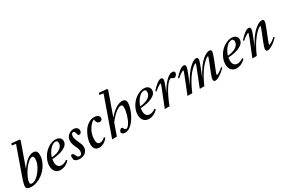

<svg xmlns="http://www.w3.org/2000/svg" viewBox="93 -1838 4354 2962"><g transform="rotate(-30 2270.0 -357.0)"><path d="M109.9 11.2Q18.6 11.2 18.6 -42.5Q18.6 -87.9 62 -208L229.5 -682.1L160.2 -693.8L170.9 -725.1L310.1 -712.9L320.3 -697.3L168.5 -270.5Q286.1 -438 390.1 -438Q428.2 -438 446 -416.5Q463.9 -395 463.9 -348.6Q463.9 -284.2 432.9 -218.3Q401.9 -152.3 352.5 -102.3Q303.2 -52.2 238.5 -20.5Q173.8 11.2 109.9 11.2ZM142.1 -30.3Q169.4 -30.3 201.7 -49.8Q233.9 -69.3 263.4 -102.1Q293 -134.8 317.9 -173.6Q342.8 -212.4 357.4 -255.1Q372.1 -297.9 372.1 -333Q372.1 -384.8 340.3 -384.8Q310.5 -384.8 269 -347.9Q227.5 -311 192.1 -260Q156.7 -209 131.6 -152.8Q106.4 -96.7 106.4 -60.5Q106.4 -30.3 142.1 -30.3Z M627.9 11.2Q570.8 11.2 537.1 -26.1Q503.4 -63.5 503.4 -129.4Q503.4 -185.1 528.3 -241.7Q553.2 -298.3 593 -341.3Q632.8 -384.3 684.8 -411.1Q736.8 -438 788.1 -438Q836.4 -438 862.8 -413.3Q889.2 -388.7 889.2 -352.1Q889.2 -286.6 808.3 -245.4Q727.5 -204.1 597.2 -197.8Q592.3 -169.9 592.3 -147.9Q592.3 -96.2 614.5 -70.6Q636.7 -44.9 674.3 -44.9Q697.8 -44.9 724.9 -54.4Q752 -64 774.9 -84L789.1 -66.9Q757.8 -30.8 714.4 -9.8Q670.9 11.2 627.9 11.2ZM771 -407.7Q722.2 -407.7 673.8 -353.3Q625.5 -298.8 604 -225.6Q698.7 -233.4 753.9 -270.5Q809.1 -307.6 809.1 -364.3Q809.1 -407.7 771 -407.7Z M966.8 11.2Q905.3 11.2 877 -23.9Q871.1 -43.9 871.1 -84.5Q871.1 -111.3 893.1 -111.3Q920.4 -111.3 934.6 -73.2Q951.7 -27.3 982.4 -27.3Q1008.3 -27.3 1020.3 -46.1Q1032.2 -64.9 1032.2 -92.3Q1032.2 -129.9 1002 -189Q972.2 -247.1 972.2 -302.2Q972.2 -360.8 1012.9 -399.4Q1053.7 -438 1108.9 -438Q1145 -438 1167.7 -419.2Q1190.4 -400.4 1190.4 -369.6Q1190.4 -349.6 1179.4 -332.8Q1168.5 -315.9 1150.4 -315.9Q1122.1 -315.9 1116.7 -354Q1114.3 -373.5 1104.7 -386.5Q1095.2 -399.4 1082.5 -399.4Q1064 -399.4 1054.4 -382.8Q1044.9 -366.2 1044.9 -340.8Q1044.9 -299.8 1076.2 -234.4Q1095.2 -195.8 1104 -169.9Q1112.8 -144 1112.8 -115.2Q1112.8 -60.5 1072.5 -24.7Q1032.2 11.2 966.8 11.2Z M1314.9 11.2Q1268.1 11.2 1243.2 -19.5Q1218.3 -50.3 1218.3 -104.5Q1218.3 -152.3 1236.6 -209.2Q1254.9 -266.1 1286.6 -317.6Q1318.4 -369.1 1368.4 -403.6Q1418.5 -438 1475.1 -438Q1516.1 -438 1541.5 -420.4Q1566.9 -402.8 1566.9 -375Q1566.9 -354.5 1554.4 -341.6Q1542 -328.6 1519 -328.6Q1493.2 -328.6 1477.8 -347.7Q1462.4 -366.7 1455.6 -409.2Q1408.7 -383.8 1374 -336.2Q1339.4 -288.6 1323.2 -236.3Q1307.1 -184.1 1307.1 -133.3Q1307.1 -48.8 1364.7 -48.8Q1384.8 -48.8 1408.7 -60.1Q1432.6 -71.3 1453.6 -92.8L1471.2 -77.6Q1441.9 -36.6 1400.4 -12.7Q1358.9 11.2 1314.9 11.2Z M1547.9 0 1788.6 -682.1 1719.2 -693.8 1730 -725.1 1869.1 -712.9 1878.9 -697.3 1731 -279.3Q1797.4 -359.9 1860.1 -398.9Q1922.9 -438 1974.1 -438Q2009.8 -438 2026.4 -419.7Q2043 -401.4 2043 -364.3Q2043 -336.9 2033.4 -298.6Q2023.9 -260.3 2007.1 -218.3Q1990.2 -176.3 1965.3 -135.3Q1940.4 -94.2 1912.1 -61.8Q1883.8 -29.3 1848.6 -9Q1813.5 11.2 1778.3 11.2Q1748 11.2 1731.4 -1.5Q1714.8 -14.2 1714.8 -30.8Q1714.8 -47.9 1730.7 -64.9Q1746.6 -82 1761.2 -82Q1776.9 -82 1784.2 -63Q1795.9 -32.2 1817.9 -32.2Q1846.7 -32.2 1879.2 -84.2Q1911.6 -136.2 1932.9 -208.5Q1954.1 -280.8 1954.1 -337.9Q1954.1 -385.3 1922.4 -385.3Q1888.2 -385.3 1833.3 -344.7Q1778.3 -304.2 1707.5 -212.4L1632.8 -1.5Z M2202.6 11.2Q2145.5 11.2 2111.8 -26.1Q2078.1 -63.5 2078.1 -129.4Q2078.1 -185.1 2103 -241.7Q2127.9 -298.3 2167.7 -341.3Q2207.5 -384.3 2259.5 -411.1Q2311.5 -438 2362.8 -438Q2411.1 -438 2437.5 -413.3Q2463.9 -388.7 2463.9 -352.1Q2463.9 -286.6 2383.1 -245.4Q2302.2 -204.1 2171.9 -197.8Q2167 -169.9 2167 -147.9Q2167 -96.2 2189.2 -70.6Q2211.4 -44.9 2249 -44.9Q2272.5 -44.9 2299.6 -54.4Q2326.7 -64 2349.6 -84L2363.8 -66.9Q2332.5 -30.8 2289.1 -9.8Q2245.6 11.2 2202.6 11.2ZM2345.7 -407.7Q2296.9 -407.7 2248.5 -353.3Q2200.2 -298.8 2178.7 -225.6Q2273.4 -233.4 2328.6 -270.5Q2383.8 -307.6 2383.8 -364.3Q2383.8 -407.7 2345.7 -407.7Z M2485.4 0 2602.5 -293.5Q2628.9 -358.4 2628.9 -370.6Q2628.9 -374.5 2624.5 -374.5Q2618.7 -374.5 2605.5 -368.2Q2592.3 -361.8 2566.4 -343.8Q2540.5 -325.7 2511.2 -299.8L2496.6 -313Q2608.9 -438 2665 -438Q2681.6 -438 2690.4 -429.2Q2699.2 -420.4 2699.2 -404.3Q2699.2 -374 2667 -294.9L2628.4 -198.7Q2689.5 -310.1 2752.9 -374Q2816.4 -438 2868.2 -438Q2909.2 -438 2909.2 -400.9Q2909.2 -383.3 2891.1 -363Q2873 -342.8 2855.5 -342.8Q2840.3 -342.8 2822.3 -356.9Q2811.5 -365.2 2803.2 -365.2Q2785.6 -365.2 2760.7 -342.5Q2735.8 -319.8 2705.6 -276.4Q2675.3 -232.9 2639.6 -161.1Q2604 -89.4 2570.3 0Z M2889.6 0 3006.8 -293.5Q3033.2 -358.4 3033.2 -370.6Q3033.2 -374.5 3028.8 -374.5Q3022.9 -374.5 3009.8 -368.2Q2996.6 -361.8 2970.7 -343.8Q2944.8 -325.7 2915.5 -299.8L2900.9 -313Q3013.2 -438 3069.3 -438Q3085.9 -438 3094.7 -429.2Q3103.5 -420.4 3103.5 -404.3Q3103.5 -374 3071.3 -294.9L3000 -116.7Q3040.5 -198.7 3085 -263.2Q3129.4 -327.6 3167.5 -364.3Q3205.6 -400.9 3237.1 -419.4Q3268.6 -438 3290.5 -438Q3307.1 -438 3315.9 -429.2Q3324.7 -420.4 3324.7 -404.3Q3324.7 -374 3285.6 -277.3L3224.1 -122.1Q3259.3 -192.4 3296.6 -248.3Q3334 -304.2 3366.2 -338.9Q3398.4 -373.5 3429.9 -396.7Q3461.4 -419.9 3485.4 -429Q3509.3 -438 3529.8 -438Q3545.9 -438 3554.7 -429.2Q3563.5 -420.4 3563.5 -404.3Q3563.5 -376.5 3524.4 -277.3L3466.8 -131.8Q3442.4 -71.8 3442.4 -56.2Q3442.4 -52.2 3446.3 -52.2Q3452.6 -52.2 3465.1 -57.6Q3477.5 -63 3503.9 -80.6Q3530.3 -98.1 3561.5 -125.5L3574.7 -111.3Q3520.5 -54.7 3467.8 -21.7Q3415 11.2 3383.8 11.2Q3367.7 11.2 3358.9 2.4Q3350.1 -6.3 3350.1 -22.5Q3350.1 -52.2 3382.3 -133.3L3443.8 -287.6Q3472.2 -359.4 3472.2 -370.6Q3472.2 -374.5 3468.3 -374.5Q3463.4 -374.5 3448.7 -366.5Q3434.1 -358.4 3405.3 -332.8Q3376.5 -307.1 3344.5 -268.6Q3312.5 -230 3270.5 -159.4Q3228.5 -88.9 3189.9 0H3108.9L3222.7 -287.6Q3251.5 -360.4 3251.5 -370.6Q3251.5 -374.5 3247.1 -374.5Q3242.2 -374.5 3227.5 -366.5Q3212.9 -358.4 3184.6 -332.8Q3156.2 -307.1 3124.8 -268.6Q3093.3 -230 3052.7 -159.4Q3012.2 -88.9 2975.1 0Z M3763.7 11.2Q3706.5 11.2 3672.9 -26.1Q3639.2 -63.5 3639.2 -129.4Q3639.2 -185.1 3664.1 -241.7Q3689 -298.3 3728.8 -341.3Q3768.6 -384.3 3820.6 -411.1Q3872.6 -438 3923.8 -438Q3972.2 -438 3998.5 -413.3Q4024.9 -388.7 4024.9 -352.1Q4024.9 -286.6 3944.1 -245.4Q3863.3 -204.1 3732.9 -197.8Q3728 -169.9 3728 -147.9Q3728 -96.2 3750.2 -70.6Q3772.5 -44.9 3810.1 -44.9Q3833.5 -44.9 3860.6 -54.4Q3887.7 -64 3910.6 -84L3924.8 -66.9Q3893.6 -30.8 3850.1 -9.8Q3806.6 11.2 3763.7 11.2ZM3906.7 -407.7Q3857.9 -407.7 3809.6 -353.3Q3761.2 -298.8 3739.7 -225.6Q3834.5 -233.4 3889.6 -270.5Q3944.8 -307.6 3944.8 -364.3Q3944.8 -407.7 3906.7 -407.7Z M4046.4 0 4163.6 -293Q4189.9 -359.9 4189.9 -370.1Q4189.9 -374.5 4185.5 -374.5Q4179.7 -374.5 4166.3 -368.2Q4152.8 -361.8 4127 -343.8Q4101.1 -325.7 4071.8 -299.8L4057.6 -313Q4169.9 -438 4226.1 -438Q4242.7 -438 4251.5 -429.2Q4260.3 -420.4 4260.3 -404.3Q4260.3 -375 4228.5 -294.9L4162.6 -131.3Q4197.3 -199.7 4234.1 -253.9Q4271 -308.1 4302.7 -341.8Q4334.5 -375.5 4365.2 -397.9Q4396 -420.4 4419.7 -429.2Q4443.4 -438 4463.4 -438Q4480 -438 4488.8 -429.2Q4497.6 -420.4 4497.6 -404.3Q4497.6 -374 4458.5 -277.3L4400.4 -132.3Q4376 -70.3 4376 -56.6Q4376 -52.2 4379.9 -52.2Q4386.2 -52.2 4398.9 -57.6Q4411.6 -63 4438 -80.8Q4464.4 -98.6 4495.6 -126L4508.8 -111.8Q4454.6 -54.7 4401.9 -21.7Q4349.1 11.2 4317.4 11.2Q4301.3 11.2 4292.5 2.4Q4283.7 -6.3 4283.7 -22.5Q4283.7 -51.8 4316.4 -133.3L4377.9 -287.1Q4406.2 -358.9 4406.2 -370.6Q4406.2 -374.5 4402.3 -374.5Q4399.4 -374.5 4390.9 -370.6Q4382.3 -366.7 4366.5 -355.2Q4350.6 -343.8 4331.8 -326.7Q4313 -309.6 4288.1 -279.5Q4263.2 -249.5 4237.5 -212.4Q4211.9 -175.3 4181.9 -119.9Q4151.9 -64.5 4124 0Z"/></g></svg>

Font: Elstob 14pt Medium
Style: Italic
Weight: 500
Italic angle: -20°
Designer: Peter S. Baker
Version: Version 1.015